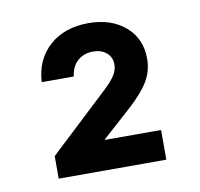

<svg xmlns="http://www.w3.org/2000/svg" viewBox="-52 -914 486 467"><g transform="rotate(-10 191.5 -680.0)"><path d="M57.5 -500V-555.8L201.7 -690.8Q223.3 -710.8 231.2 -723.8Q239.2 -736.7 239.2 -750Q239.2 -768.3 226.2 -779.2Q213.3 -790 193.3 -790Q170.8 -790 155.4 -776.7Q140 -763.3 136.7 -738.3H57.5Q60.8 -794.2 97.9 -827.1Q135 -860 194.2 -860Q250 -860 285 -830Q320 -800 320 -750Q320 -720.8 305.8 -696.2Q291.7 -671.7 258.3 -640.8L185 -575V-573.3H323.3V-500Z"/></g></svg>

Font: Funnel Sans SemiBold
Style: Regular
Weight: 600
Designer: NORD ID, Kristian Moeller
Foundry: Dicotype
Version: Version 1.000